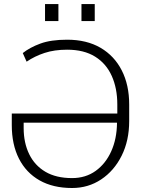

<svg xmlns="http://www.w3.org/2000/svg" viewBox="-20 -917 721 947"><path d="M335.4 10.3Q241.7 10.3 175.3 -27.3Q108.9 -64.9 73.5 -134.5Q38.1 -204.1 38.1 -299.8V-356.9H558.6V-401.9Q558.6 -481.4 531.2 -542.5Q503.9 -603.5 449 -637.7Q394 -671.9 311 -671.9Q248.5 -671.9 200 -656Q151.4 -640.1 111.3 -612.8L92.3 -655.3Q127.4 -683.1 179.2 -702.1Q231 -721.2 311 -721.2Q407.7 -721.2 476.1 -681.2Q544.4 -641.1 580.8 -569.3Q617.2 -497.6 617.2 -401.9V-319.8Q617.2 -223.6 580.1 -149.2Q543 -74.7 479.2 -32.2Q415.5 10.3 335.4 10.3ZM335.4 -38.6Q402.3 -38.6 451.7 -74Q501 -109.4 528.6 -170.7Q556.2 -231.9 557.1 -310.1L556.6 -312H96.7V-285.6Q96.7 -212.9 123.8 -157Q150.9 -101.1 203.9 -69.8Q256.8 -38.6 335.4 -38.6ZM381.8 -813V-897H447.3V-813ZM202.1 -813V-897H268.1V-813Z"/></svg>

Font: Roboto Slab LO Light
Style: Regular
Weight: 300
Designer: Google
Version: Version 2.000